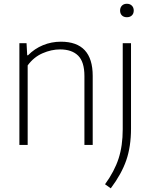

<svg xmlns="http://www.w3.org/2000/svg" viewBox="-20 -770 799 1020"><path d="M83 -540.5H121L124.5 -476.5H129Q163.5 -511.5 208.5 -530Q253.5 -548.5 303.5 -548.5Q472.5 -548.5 472.5 -367V0H428.5V-366Q428.5 -441.5 395 -474.5Q361.5 -507.5 299 -507.5Q253 -507.5 206 -487Q159 -466.5 127 -422.5V0H83ZM538 209Q588 140 610 72.2Q632 4.5 632 -83.5V-540.5H676V-87Q676 8.5 650.8 81.5Q625.5 154.5 568.5 230.5ZM618 -714Q618 -730 627.8 -740Q637.5 -750 654 -750Q670.5 -750 680.5 -740Q690.5 -730 690.5 -714Q690.5 -697.5 680.5 -688Q670.5 -678.5 654 -678.5Q637.5 -678.5 627.8 -688Q618 -697.5 618 -714Z"/></svg>

Font: Encode Sans ExtraLight
Style: Regular
Weight: 275
Designer: Multiple Designers
Foundry: Impallari Type
Version: Version 2.000